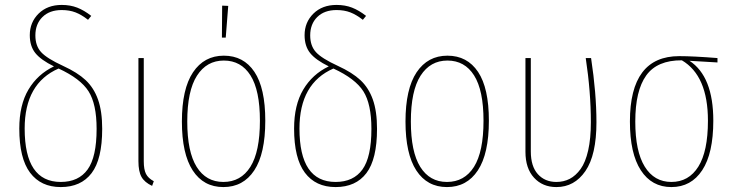

<svg xmlns="http://www.w3.org/2000/svg" viewBox="-20 -757 3009 787"><path d="M238.8 -486.8Q297.4 -460 331.1 -428.5Q364.7 -397 381.8 -348.9Q398.9 -300.8 398.9 -229Q398.9 -104.5 355.5 -47.4Q312 9.8 229 9.8Q147.5 9.8 103.3 -49.1Q59.1 -107.9 59.1 -230Q59.1 -326.7 96.7 -389.9Q134.3 -453.1 201.2 -484.9Q147.5 -511.2 124.8 -539.6Q102.1 -567.9 102.1 -612.8Q102.1 -665.5 138.2 -701.2Q174.3 -736.8 232.9 -736.8Q268.1 -736.8 296.4 -725.8Q324.7 -714.8 354 -691.9L340.8 -675.8Q314 -696.8 289.3 -706.3Q264.6 -715.8 232.9 -715.8Q183.1 -715.8 154.1 -687.3Q125 -658.7 125 -611.8Q125 -569.3 148.4 -543.5Q171.9 -517.6 238.8 -486.8ZM229 -11.2Q302.2 -11.2 339.1 -62.3Q376 -113.3 376 -229Q376 -330.6 343 -382.6Q310.1 -434.6 220.2 -476.1Q81.1 -415.5 81.1 -230Q81.1 -11.2 229 -11.2Z M569.3 -519V-96.2Q569.3 -62 578.4 -44.2Q587.4 -26.4 610.4 -14.2L603.5 4.9Q572.8 -9.3 560.1 -31.7Q547.4 -54.2 547.4 -96.2V-519Z M890.6 -733.9 915.5 -732.9 905.3 -603H889.6ZM897.5 -528.8Q978.5 -528.8 1022.9 -462.4Q1067.4 -396 1067.4 -262.2Q1067.4 -127 1022.2 -58.6Q977.1 9.8 895.5 9.8Q814.5 9.8 770 -58.3Q725.6 -126.5 725.6 -258.8Q725.6 -392.6 771.2 -460.7Q816.9 -528.8 897.5 -528.8ZM897.5 -508.8Q827.1 -508.8 787.4 -446.8Q747.6 -384.8 747.6 -258.8Q747.6 -134.8 786.1 -73Q824.7 -11.2 895.5 -11.2Q967.3 -11.2 1006.3 -73.2Q1045.4 -135.3 1045.4 -262.2Q1045.4 -386.7 1006.8 -447.8Q968.3 -508.8 897.5 -508.8Z M1365.2 -486.8Q1423.8 -460 1457.5 -428.5Q1491.2 -397 1508.3 -348.9Q1525.4 -300.8 1525.4 -229Q1525.4 -104.5 1481.9 -47.4Q1438.5 9.8 1355.5 9.8Q1273.9 9.8 1229.7 -49.1Q1185.5 -107.9 1185.5 -230Q1185.5 -326.7 1223.1 -389.9Q1260.7 -453.1 1327.6 -484.9Q1273.9 -511.2 1251.2 -539.6Q1228.5 -567.9 1228.5 -612.8Q1228.5 -665.5 1264.6 -701.2Q1300.8 -736.8 1359.4 -736.8Q1394.5 -736.8 1422.9 -725.8Q1451.2 -714.8 1480.5 -691.9L1467.3 -675.8Q1440.4 -696.8 1415.8 -706.3Q1391.1 -715.8 1359.4 -715.8Q1309.6 -715.8 1280.5 -687.3Q1251.5 -658.7 1251.5 -611.8Q1251.5 -569.3 1274.9 -543.5Q1298.3 -517.6 1365.2 -486.8ZM1355.5 -11.2Q1428.7 -11.2 1465.6 -62.3Q1502.4 -113.3 1502.4 -229Q1502.4 -330.6 1469.5 -382.6Q1436.5 -434.6 1346.7 -476.1Q1207.5 -415.5 1207.5 -230Q1207.5 -11.2 1355.5 -11.2Z M1814 -528.8Q1895 -528.8 1939.5 -462.4Q1983.9 -396 1983.9 -262.2Q1983.9 -127 1938.7 -58.6Q1893.6 9.8 1812 9.8Q1731 9.8 1686.5 -58.3Q1642.1 -126.5 1642.1 -258.8Q1642.1 -392.6 1687.7 -460.7Q1733.4 -528.8 1814 -528.8ZM1814 -508.8Q1743.7 -508.8 1703.9 -446.8Q1664.1 -384.8 1664.1 -258.8Q1664.1 -134.8 1702.6 -73Q1741.2 -11.2 1812 -11.2Q1883.8 -11.2 1922.9 -73.2Q1961.9 -135.3 1961.9 -262.2Q1961.9 -386.7 1923.3 -447.8Q1884.8 -508.8 1814 -508.8Z M2402.8 -519Q2424.8 -374 2424.8 -255.9Q2424.8 -121.6 2379.6 -55.9Q2334.5 9.8 2260.7 9.8Q2204.1 9.8 2168.9 -28.6Q2133.8 -66.9 2133.8 -134.8V-519H2155.8V-136.2Q2155.8 -75.2 2184.6 -43.2Q2213.4 -11.2 2260.7 -11.2Q2290.5 -11.2 2315.2 -23.9Q2339.8 -36.6 2359.9 -64.2Q2379.9 -91.8 2390.9 -140.4Q2401.9 -189 2401.9 -255.9Q2401.9 -380.4 2380.9 -519Z M2920.9 -519V-501L2806.2 -507.8Q2903.8 -443.8 2903.8 -262.2Q2903.8 -128.4 2858.4 -59.3Q2813 9.8 2731.9 9.8Q2651.4 9.8 2606.7 -59.1Q2562 -127.9 2562 -258.8Q2562 -526.9 2764.2 -526.9Q2821.3 -526.9 2920.9 -519ZM2881.8 -262.2Q2881.8 -446.8 2774.9 -509.8Q2673.8 -510.3 2628.9 -447.8Q2584 -385.3 2584 -258.8Q2584 -136.7 2622.8 -74Q2661.6 -11.2 2731.9 -11.2Q2803.2 -11.2 2842.5 -74Q2881.8 -136.7 2881.8 -262.2Z"/></svg>

Font: Fira Sans Compressed Thin
Style: Regular
Weight: 100
Width: 1
Designer: Carrois Corporate & Edenspiekermann AG
Foundry: Carrois Corporate GbR & Edenspiekermann AG
Version: Version 4.203;PS 004.203;hotconv 1.0.88;makeotf.lib2.5.64775